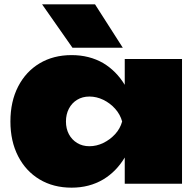

<svg xmlns="http://www.w3.org/2000/svg" viewBox="-20 -847 892 885"><path d="M418 -827 546 -627H314L174 -827ZM555 0V-121Q516 -56 456 -20Q392 18 310 18Q226 18 162.5 -20Q99 -58 63.5 -127Q28 -196 28 -287Q28 -379 63.5 -448Q99 -517 162.5 -555Q226 -593 310 -593Q392 -593 456 -556Q516 -520 555 -456V-575H819V0ZM284 -287Q284 -254 297.5 -228.5Q311 -203 335.5 -188Q360 -173 392 -173Q425 -173 456 -188Q487 -203 510.5 -228.5Q534 -254 543 -287Q534 -320 510.5 -346Q487 -372 456 -387Q425 -402 392 -402Q360 -402 335.5 -387Q311 -372 297.5 -346Q284 -320 284 -287Z"/></svg>

Font: Bounded
Style: Regular
Weight: 900
Designer: Vlad Churkin
Version: Version 1.0